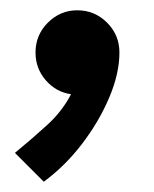

<svg xmlns="http://www.w3.org/2000/svg" viewBox="-20 -178 299 373"><path d="M65 175 9 119Q43 91 72 64.5Q101 38 118 5Q89 1 69 -22Q49 -45 49 -76Q49 -110 73 -134Q97 -158 130 -158Q164 -158 188 -134Q212 -110 212 -76Q212 -35 192 12Q172 59 139 102Q106 145 65 175Z"/></svg>

Font: Lil Grotesk Black
Style: Regular
Weight: 900
Designer: Bastien Sozeau
Foundry: NBR — Bastien Sozeau
Version: Version 3.003; ttfautohint (v1.8.4.7-5d5b);gftools[0.9.33]